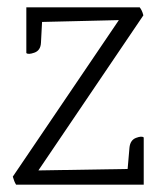

<svg xmlns="http://www.w3.org/2000/svg" viewBox="-20 -505 428 525"><path d="M52 -485H362Q365 -481 367.5 -476Q370 -471 372 -463L85 -39L329 -43L334 -101Q336 -122 352 -128Q368 -134 373 -129V0H24Q21 -5 19 -10Q17 -15 15 -22L305 -450L95 -445L92 -388Q91 -367 74 -361Q57 -355 52 -360Z"/></svg>

Font: Karma Variable Light
Style: Regular
Weight: 300
Designer: Joana Correia
Foundry: Indian Type Foundry
Version: Version 3.000